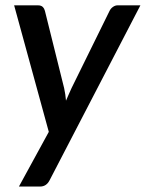

<svg xmlns="http://www.w3.org/2000/svg" viewBox="-20 -530 546 720"><path d="M506.5 -510 166 146Q154 169.5 130.5 169.5H51L163 -35.5L33 -510H122Q134.5 -510 140.5 -503.8Q146.5 -497.5 148.5 -489L220.5 -199.5Q223 -188 224.8 -176Q226.5 -164 227.5 -152.5Q232.5 -164.5 237.8 -176.2Q243 -188 248.5 -200L391 -489.5Q395.5 -498.5 403.8 -504.2Q412 -510 421 -510Z"/></svg>

Font: Lato 2
Style: Italic
Weight: 600
Italic angle: -7°
Designer: Lukasz Dziedzic with Adam Twardoch and Botio Nikoltchev
Foundry: tyPoland Lukasz Dziedzic
Version: Version 2.015; 2015-08-06; http://www.latofonts.com/